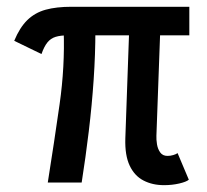

<svg xmlns="http://www.w3.org/2000/svg" viewBox="-20 -539 612 567"><path d="M464.4 7.8Q430.2 7.8 403.8 -5.9Q377.4 -19.5 363 -49.8Q348.6 -80.1 350.1 -129.9L361.8 -459.5H453.6L441.9 -138.2Q441.4 -127 443.6 -113Q445.8 -99.1 453.1 -88.9Q460.4 -78.6 474.6 -78.6Q483.4 -78.6 491.7 -81.1Q500 -83.5 504.4 -86.9L537.6 -8.3Q530.3 -2 509.3 2.9Q488.3 7.8 464.4 7.8ZM121.1 0Q140.1 -119.6 156 -231.2Q171.9 -342.8 168 -449.7H261.7Q261.7 -379.4 256.6 -304Q251.5 -228.5 242.2 -151.4Q232.9 -74.2 221.2 0ZM102.5 -379.4 22 -418.5Q38.1 -457.5 60.5 -479.5Q83 -501.5 114.7 -510.3Q146.5 -519 190.9 -519H539.1V-434.6H180.7Q158.7 -434.6 144.3 -430.2Q129.9 -425.8 120.1 -413.8Q110.4 -401.9 102.5 -379.4Z"/></svg>

Font: Reddit Sans Condensed Medium
Style: Regular
Weight: 500
Designer: Stephen Hutchings
Foundry: Reddit
Version: Version 1.014